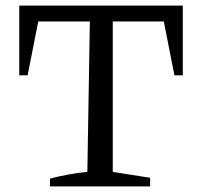

<svg xmlns="http://www.w3.org/2000/svg" viewBox="-20 -668 724 688"><path d="M635 -648V-398H605L567 -591H384V-52L518 -31V0H159V-28Q194 -37 227 -43Q260 -49 293 -52L302 -591H117L79 -398H49V-648Z"/></svg>

Font: Piazzolla
Style: Regular
Weight: 400
Designer: Juan Pablo del Peral
Foundry: Huerta Tipografica
Version: Version 1.330